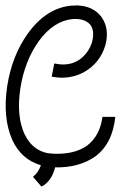

<svg xmlns="http://www.w3.org/2000/svg" viewBox="-20 -560 448 713"><path d="M264.6 -540Q327.1 -538.1 357.4 -496.1Q387.7 -452.1 371.1 -391.6Q351.6 -325.2 290 -291Q235.4 -262.7 171.9 -275.4L181.6 -324.2Q260.7 -307.6 303.7 -367.2Q316.4 -384.8 322.3 -405.3Q332 -444.3 316.4 -466.8Q295.9 -492.2 250 -489.3Q178.7 -482.4 124 -407.2Q71.3 -333 55.7 -232.4Q40 -128.9 71.3 -61.5Q105.5 7.8 175.8 10.7H176.8Q255.9 14.6 303.7 -19.5Q351.6 -56.6 360.4 -126H408.2Q397.5 -25.4 333 21.5Q272.5 63.5 184.6 61.5Q173.8 106.4 142.6 127.9Q137.7 130.9 133.8 132.8L102.5 96.7Q123 80.1 131.8 53.7Q58.6 32.2 25.4 -41Q-10.7 -123 6.8 -240.2Q24.4 -353.5 84 -436.5Q153.3 -531.2 246.1 -539.1Q249 -539.1 254.9 -539.1Q261.7 -540 264.6 -540Z"/></svg>

Font: Bratas-flat
Style: flat
Weight: 400
Designer: MUHAMMAD YONI
Version: Version 001.000